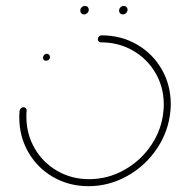

<svg xmlns="http://www.w3.org/2000/svg" viewBox="-20 -640 609 660"><path d="M127.8 -441.5Q127.8 -447 131.7 -451.1Q135.6 -455.2 140.7 -455.2Q145.6 -455.2 148.7 -451.9Q151.9 -448.5 151.9 -443.7Q151.9 -438.5 147.8 -434.8Q143.7 -431.1 138.5 -431.1Q133.7 -431.1 130.7 -434.1Q127.8 -437 127.8 -441.5ZM316.3 -506.7Q317 -511.9 320.7 -515.2Q324.4 -518.5 329.3 -518.5Q395.9 -518.5 450.4 -487.2Q504.8 -455.9 535.9 -401.9Q567 -347.8 567 -282.2Q567 -271.1 565.9 -259.3Q559.6 -188.9 519.6 -129.3Q479.6 -69.6 417 -34.8Q354.4 0 284.1 0Q217.4 0 163 -31.3Q108.5 -62.6 77.4 -116.7Q46.3 -170.7 46.3 -236.3Q46.3 -247.8 47.4 -259.3Q48.1 -264.4 52 -268Q55.9 -271.5 60.7 -271.5Q65.6 -271.5 68.9 -268Q72.2 -264.4 71.5 -259.3Q70.7 -252.2 70.7 -238.9Q70.7 -179.3 99.1 -130.2Q127.4 -81.1 176.7 -52.6Q225.9 -24.1 286.3 -24.1Q350.4 -24.1 407 -55.7Q463.7 -87.4 500 -141.3Q536.3 -195.2 541.9 -259.3Q543 -270.4 543 -280.7Q543 -340 514.6 -388.9Q486.3 -437.8 437 -466.1Q387.8 -494.4 327.4 -494.4Q322.2 -494.4 319.1 -498Q315.9 -501.5 316.3 -506.7ZM389.3 -603.7Q389.3 -610 394.1 -614.8Q398.9 -619.6 405.2 -619.6Q411.1 -619.6 414.8 -615.9Q418.5 -612.2 418.5 -606.7Q418.5 -600 413.5 -595.2Q408.5 -590.4 402.2 -590.4Q396.7 -590.4 393 -594.3Q389.3 -598.1 389.3 -603.7ZM255.9 -603.7Q255.9 -610 260.7 -614.8Q265.6 -619.6 271.9 -619.6Q277.8 -619.6 281.5 -615.9Q285.2 -612.2 285.2 -606.7Q285.2 -600 280.2 -595.2Q275.2 -590.4 268.9 -590.4Q263.3 -590.4 259.6 -594.3Q255.9 -598.1 255.9 -603.7Z"/></svg>

Font: 26F Galaxy Sans Thin
Style: Italic
Weight: 100
Italic angle: -4.99998°
Designer: C₂₉H₂₅N₃O₅
Version: Version 1.200